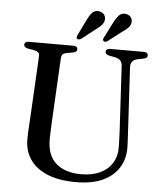

<svg xmlns="http://www.w3.org/2000/svg" viewBox="-60 -946 856 1014"><g transform="rotate(5 368.0 -439.0)"><path d="M586 -294.5 568 -615Q567 -633.5 558 -643.8Q549 -654 529 -658.5L499 -664Q486.5 -667 481.8 -671.5Q477 -676 477 -683.5Q477 -691 483 -695.5Q489 -700 499.5 -700H678Q689 -700 694.8 -695.5Q700.5 -691 700.5 -683.5Q700.5 -676 695.5 -671.2Q690.5 -666.5 678 -664L651 -659Q628 -654 619.8 -642.2Q611.5 -630.5 612.5 -613L630.5 -294.5Q632 -269.5 633.2 -245.2Q634.5 -221 635.5 -194.5Q637.5 -133.5 609.5 -85.8Q581.5 -38 524.2 -10.8Q467 16.5 380.5 16.5Q289 16.5 227.2 -9.5Q165.5 -35.5 134.8 -82.5Q104 -129.5 105.5 -192.5Q105.5 -206 106.5 -226.5Q107.5 -247 109 -271.5Q110.5 -296 112 -320.5L128.5 -629Q129.5 -642.5 121.8 -649.2Q114 -656 97 -659L67.5 -664Q45.5 -668.5 45.5 -683Q45.5 -691 51.2 -695.5Q57 -700 68 -700H304Q315 -700 321 -695.5Q327 -691 327 -683Q327 -676 322 -671.2Q317 -666.5 304.5 -664L274.5 -659Q259.5 -656.5 252.5 -650Q245.5 -643.5 244.5 -629.5L228 -322.5Q226 -286 224.8 -256.2Q223.5 -226.5 223 -202Q221.5 -114 269.8 -70.8Q318 -27.5 404 -27.5Q463 -27.5 505 -47.5Q547 -67.5 569.5 -105Q592 -142.5 590 -194Q589.5 -228 588.2 -251.5Q587 -275 586 -294.5ZM362.5 -842Q374.5 -867 388 -881.2Q401.5 -895.5 422 -893.5Q439.5 -891.5 449.8 -879.8Q460 -868 458.5 -851.5Q456.5 -835 445.2 -822.5Q434 -810 416.5 -798L342 -739.5Q337 -736.5 331.2 -735.8Q325.5 -735 321.5 -738Q317 -741.5 317.8 -746.2Q318.5 -751 321 -757ZM504.5 -842Q517 -866.5 530.8 -880.5Q544.5 -894.5 565 -891.5Q582.5 -889.5 592.2 -877.2Q602 -865 600 -849Q597.5 -832.5 586 -820.5Q574.5 -808.5 556 -797L481 -739Q476 -736 470.5 -735.5Q465 -735 461 -738.5Q457 -742.5 457.8 -747.2Q458.5 -752 461.5 -757.5Z"/></g></svg>

Font: Fraunces 28pt
Style: Regular
Weight: 400
Version: Version 1.000;[b76b70a41]